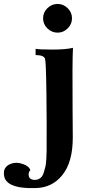

<svg xmlns="http://www.w3.org/2000/svg" viewBox="-89 -727 462 976"><path d="M204 -561Q174 -561 152 -582.5Q130 -604 130 -634Q130 -664 152 -685.5Q174 -707 204 -707Q233 -707 255 -685.5Q277 -664 277 -634Q277 -604 255 -582.5Q233 -561 204 -561ZM282 -484Q280 -455 279.5 -370.5Q279 -286 280 -170Q281 -54 281 -28Q281 98 227.5 163.5Q174 229 89 229Q-39 233 -64 181Q-67 174 -68.5 164.5Q-70 155 -68.5 143.5Q-67 132 -58 121.5Q-49 111 -32 105Q-5 95 28 107Q61 119 65 139Q59 143 57 153.5Q55 164 60 175Q69 190 95 187Q108 185 118 176.5Q128 168 133.5 150Q139 132 142 119.5Q145 107 146.5 79.5Q148 52 148 42Q148 32 148 3Q149 -80 147 -247.5Q145 -415 140 -428Q134 -447 92 -447V-479Q108 -475 177 -475Q246 -475 282 -484Z"/></svg>

Font: GFS Artemisia
Style: Bold
Weight: 700
Designer: Designed by Takis Katsoulidis.
Foundry: Designed by Takis Katsoulidis.
Version: Version 1.0